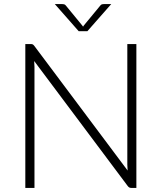

<svg xmlns="http://www.w3.org/2000/svg" viewBox="-20 -924 795 944"><path d="M650.5 -707.5V0H626.5Q620 0 615.8 -2.2Q611.5 -4.5 607.5 -10L148 -624Q149.5 -609 149.5 -595.5V0H104.5V-707.5H130Q137 -707.5 140.8 -705.8Q144.5 -704 149 -698L607.5 -85.5Q606 -100.5 606 -114V-707.5ZM527 -904 409.5 -770.5H367L249.5 -904H285Q289 -904 294.5 -903Q300 -902 304 -896.5L384.5 -798.5L388.5 -793Q389.5 -795.5 392 -798.5L473 -896.5Q477 -902 482.2 -903Q487.5 -904 491.5 -904Z"/></svg>

Font: Lato 2
Style: Regular
Weight: 300
Designer: Lukasz Dziedzic with Adam Twardoch and Botio Nikoltchev
Foundry: tyPoland Lukasz Dziedzic
Version: Version 2.015; 2015-08-06; http://www.latofonts.com/